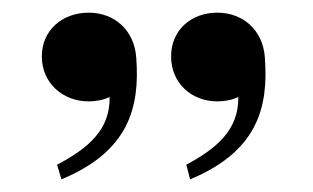

<svg xmlns="http://www.w3.org/2000/svg" viewBox="-20 -734 494 303"><path d="M274 -474 280 -451C386 -495 404 -564 398 -643C395 -687 363 -714 323 -714C281 -714 250 -686 250 -645C250 -603 282 -574 323 -574C334 -574 346 -576 356 -581C357 -529 322 -500 274 -474ZM70 -474 77 -451C183 -495 201 -564 195 -643C192 -687 160 -714 120 -714C78 -714 46 -686 46 -645C46 -603 79 -574 120 -574C131 -574 143 -576 153 -581C154 -529 119 -500 70 -474Z"/></svg>

Font: Sprat Black
Style: Regular
Weight: 900
Designer: Ethan Nakache
Foundry: Collletttivo
Version: Version 2.000;Glyphs 3.2 (3217)